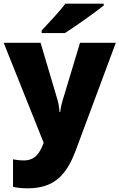

<svg xmlns="http://www.w3.org/2000/svg" viewBox="-21 -786 651 1046"><path d="M544 -756V-766H335C302 -721 240 -657 206 -620V-606H333C387 -640 497 -718 544 -756ZM-1 -553 217 -8 215 -3C196 45 172 88 109 88C86 88 64 85 50 82V232C69 236 93 240 128 240C273 240 340 170 391 35L610 -553H415L319 -235C315 -222 310 -202 307 -176H303C302 -197 298 -222 294 -236L200 -553Z"/></svg>

Font: Noto Sans Kannada Black
Style: Regular
Weight: 900
Designer: Jelle Bosma - Monotype Design Team
Foundry: Monotype Imaging Inc.
Version: Version 2.005